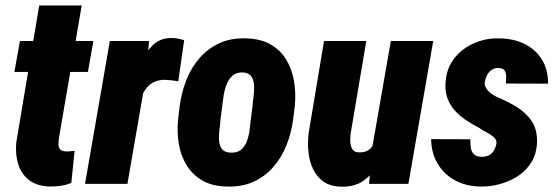

<svg xmlns="http://www.w3.org/2000/svg" viewBox="-20 -680 2060 710"><path d="M325.2 -528.3 305.2 -414.1H33.2L53.7 -528.3ZM125 -659.7H282.2L198.2 -171.4Q196.3 -158.7 196.3 -147.2Q196.3 -135.7 201.7 -128.4Q207 -121.1 222.7 -120.1Q231 -119.6 239.5 -120.6Q248 -121.6 255.9 -122.6L243.7 -3.4Q225.1 3.9 205.8 6.8Q186.5 9.8 166 9.8Q118.7 8.8 89.4 -12.7Q60.1 -34.2 48.1 -70.8Q36.1 -107.4 40 -151.9Z M518.6 -389.2 451.2 0H294.4L386.2 -528.3H531.2ZM661.1 -531.7 639.2 -379.4Q627.4 -381.3 615.7 -382.8Q604 -384.3 591.8 -384.8Q567.9 -385.3 550.3 -377Q532.7 -368.7 521.2 -353.8Q509.8 -338.9 502.7 -319.8Q495.6 -300.8 492.2 -278.8L468.3 -298.3Q472.2 -329.1 480.2 -370.1Q488.3 -411.1 504.2 -450.4Q520 -489.7 547.1 -514.9Q574.2 -540 616.7 -539.6Q628.4 -539.1 639.2 -536.9Q649.9 -534.7 661.1 -531.7Z M638.7 -239.3 644.5 -288.1Q651.4 -339.4 669.4 -384.8Q687.5 -430.2 718 -465.3Q748.5 -500.5 791.3 -520.3Q834 -540 890.6 -538.1Q943.8 -536.6 980.2 -515.9Q1016.6 -495.1 1038.1 -460Q1059.6 -424.8 1067.1 -380.6Q1074.7 -336.4 1070.3 -288.6L1064 -238.8Q1057.6 -188.5 1039.3 -142.8Q1021 -97.2 990.5 -62.3Q960 -27.3 917.2 -7.8Q874.5 11.7 818.4 9.8Q765.1 8.8 728.8 -12.2Q692.4 -33.2 670.7 -68.1Q648.9 -103 641.4 -147.2Q633.8 -191.4 638.7 -239.3ZM801.8 -288.6 795.4 -238.8Q794.9 -225.1 792 -205.1Q789.1 -185.1 789.8 -164.8Q790.5 -144.5 799.3 -130.9Q808.1 -117.2 830.1 -115.7Q856 -113.8 870.6 -125.7Q885.3 -137.7 892.6 -157Q899.9 -176.3 902.8 -198Q905.8 -219.7 907.7 -239.3L914.1 -289.1Q914.6 -302.2 917.5 -322.3Q920.4 -342.3 919.7 -362.3Q918.9 -382.3 909.9 -396.5Q900.9 -410.6 878.4 -412.1Q855 -413.1 840.6 -400.9Q826.2 -388.7 818.4 -368.9Q810.5 -349.1 807.1 -327.6Q803.7 -306.2 801.8 -288.6Z M1356.9 -136.7 1425.3 -528.3H1582L1490.2 0H1344.7ZM1385.7 -238.3 1420.4 -238.8Q1416.5 -200.7 1406.7 -156.7Q1397 -112.8 1377.4 -74.5Q1357.9 -36.1 1325.2 -12.5Q1292.5 11.2 1243.2 10.3Q1202.1 9.8 1176.8 -8.1Q1151.4 -25.9 1137.7 -54.7Q1124 -83.5 1120.6 -117.9Q1117.2 -152.3 1121.1 -186.5L1178.2 -528.3H1334.5L1276.4 -184.6Q1275.4 -176.3 1275.1 -164.8Q1274.9 -153.3 1277.3 -142.6Q1279.8 -131.8 1286.1 -124.5Q1292.5 -117.2 1305.2 -116.7Q1337.9 -114.7 1354 -135.3Q1370.1 -155.8 1376.5 -184.8Q1382.8 -213.9 1385.7 -238.3Z M1815.4 -147.5Q1818.4 -162.1 1805.9 -172.9Q1793.5 -183.6 1777.1 -191.9Q1760.7 -200.2 1752.4 -207Q1726.6 -220.2 1703.4 -235.6Q1680.2 -251 1662.6 -270.5Q1645 -290 1635.3 -314.9Q1625.5 -339.8 1627.4 -371.6Q1628.9 -411.6 1646 -442.9Q1663.1 -474.1 1691.2 -495.6Q1719.2 -517.1 1754.2 -528.3Q1789.1 -539.6 1827.1 -538.1Q1878.4 -537.6 1919.2 -517.8Q1960 -498 1983.4 -460.7Q2006.8 -423.3 2006.8 -370.6L1851.1 -371.1Q1851.6 -384.8 1851.6 -398.2Q1851.6 -411.6 1845.2 -420.2Q1838.9 -428.7 1820.3 -428.7Q1807.1 -428.2 1797.4 -421.1Q1787.6 -414.1 1781.7 -403.1Q1775.9 -392.1 1773.4 -380.4Q1771 -370.1 1774.2 -361.6Q1777.3 -353 1783.4 -345.9Q1789.6 -338.9 1797.6 -333.3Q1805.7 -327.6 1814 -323.2Q1853.5 -306.6 1888.4 -285.9Q1923.3 -265.1 1945.3 -233.6Q1967.3 -202.1 1965.8 -152.3Q1963.9 -110.8 1945.1 -80.1Q1926.3 -49.3 1895.8 -29.3Q1865.2 -9.3 1828.6 0.7Q1792 10.7 1754.4 9.8Q1703.1 8.8 1662.6 -13.2Q1622.1 -35.2 1598.6 -74.2Q1575.2 -113.3 1574.2 -165.5L1719.2 -165Q1718.8 -147 1721.2 -132.3Q1723.6 -117.7 1733.2 -108.9Q1742.7 -100.1 1763.7 -100.1Q1778.8 -100.6 1789.1 -106.4Q1799.3 -112.3 1805.9 -122.8Q1812.5 -133.3 1815.4 -147.5Z"/></svg>

Font: Roboto Condensed Black
Style: Italic
Weight: 900
Italic angle: -12°
Designer: Christian Robertson
Foundry: Google
Version: Version 3.008; 2023